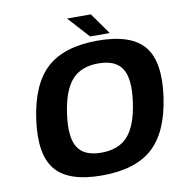

<svg xmlns="http://www.w3.org/2000/svg" viewBox="-94 -957 1002 1064"><g transform="rotate(-10 406.5 -425.0)"><path d="M213.6 -632.3Q311 -720.2 499 -720.2Q687 -720.2 759.8 -632.3Q832.5 -544.4 805.2 -350.1Q777.8 -155.8 680.4 -67.9Q583 20 395 20Q207 20 134.3 -67.9Q61.5 -155.8 88.9 -350.1Q116.2 -544.4 213.6 -632.3ZM481 -595.2Q383.8 -595.2 332 -537.1Q280.3 -479 262.2 -350.1Q244.1 -221.2 280 -163.1Q315.9 -105 413.1 -105Q510.7 -105 562.7 -163.1Q614.7 -221.2 632.8 -350.1Q650.9 -479 614.7 -537.1Q578.6 -595.2 481 -595.2ZM573.2 -750H462.9L354 -870.1H487.8Z"/></g></svg>

Font: Fivo Sans Modern
Style: Italic
Weight: 700
Designer: Alexander Slobzheninov
Foundry: Alexander Slobzheninov
Version: 1.0